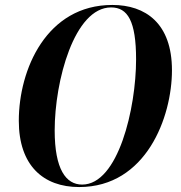

<svg xmlns="http://www.w3.org/2000/svg" viewBox="-20 -745 732 776"><path d="M300 11C571 11 675 -272 675 -461C675 -651 568 -725 434 -725C168 -725 56 -464 56 -257C56 -76 155 11 300 11ZM312 1C247 1 201 -60 201 -218C201 -417 280 -715 429 -715C496 -715 530 -660 530 -505C530 -308 458 1 312 1Z"/></svg>

Font: Noto Serif Display Condensed
Style: Bold Italic
Weight: 700
Width: 3
Italic angle: -12°
Designer: Monotype Design Team
Foundry: Monotype Imaging Inc.
Version: Version 2.009